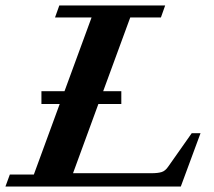

<svg xmlns="http://www.w3.org/2000/svg" viewBox="-36 -683 783 703"><path d="M-16.1 0 0 -43.9H87.9L182.6 -302.2H115.7V-349.1H200.2L299.3 -619.1H165.5L181.2 -663.1H568.8L553.2 -619.1H440.9L341.8 -349.1H408.2V-302.2H324.2L231.4 -48.8H519Q542 -48.8 555.7 -53Q569.3 -57.1 580.1 -73.2L666 -195.3H698.2L626 0Z"/></svg>

Font: Elstob 6pt
Style: Italic
Weight: 700
Italic angle: -20°
Designer: Peter S. Baker
Version: Version 1.015